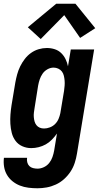

<svg xmlns="http://www.w3.org/2000/svg" viewBox="-32 -785 552 1028"><path d="M169 223Q144 223 120 220Q96 217 74.5 208.5Q53 200 35 185.5Q17 171 5.5 151.5Q-6 132 -10 108.5Q-14 85 -11 60H113Q111 72 114 84Q117 96 125 104Q133 112 145 115Q157 118 169 118Q186 118 203 110Q220 102 231.5 87.5Q243 73 249 55.5Q255 38 258 21L273 -70Q261 -53 246 -37.5Q231 -22 213 -12Q195 -2 175 3Q155 8 135 8Q110 8 87.5 -2Q65 -12 51 -31Q37 -50 31 -73.5Q25 -97 23.5 -122Q22 -147 24 -172.5Q26 -198 30 -223L50 -343Q54 -365 60 -387Q66 -409 76 -429.5Q86 -450 100.5 -469Q115 -488 134 -501.5Q153 -515 175 -521.5Q197 -528 219 -528Q241 -528 261 -521.5Q281 -515 295.5 -501Q310 -487 319 -468.5Q328 -450 332 -430L347 -520H472L380 38Q376 63 368 87.5Q360 112 345.5 134Q331 156 311 174Q291 192 267 203Q243 214 218 218.5Q193 223 169 223ZM204 -97Q219 -97 235 -103Q251 -109 263 -121Q275 -133 281.5 -148.5Q288 -164 291 -179L311 -299Q313 -313 314 -326.5Q315 -340 314 -353Q313 -366 310 -379Q307 -392 299.5 -402Q292 -412 280 -417.5Q268 -423 255 -423Q238 -423 222 -414Q206 -405 196 -390.5Q186 -376 180.5 -359.5Q175 -343 172 -326L153 -206Q151 -194 149.5 -182Q148 -170 149 -158Q150 -146 153 -135Q156 -124 163 -115Q170 -106 180.5 -101.5Q191 -97 204 -97ZM186 -576 117 -639 269 -765H372L478 -634L397 -582L312 -704Z"/></svg>

Font: Iosevka SS04 Extrabold
Style: Italic
Weight: 800
Italic angle: -9°
Monospace: yes
Designer: Belleve Invis
Foundry: Belleve Invis
Version: Version 19.0.0; ttfautohint (v1.8.4)